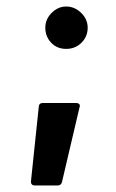

<svg xmlns="http://www.w3.org/2000/svg" viewBox="-20 -472 356 589"><path d="M183 -322Q155 -322 137 -341Q119 -360 119 -387Q119 -413 138.5 -432.5Q158 -452 183 -452Q209 -452 229 -432.5Q249 -413 249 -387Q249 -360 230 -341Q211 -322 183 -322ZM87 97Q81 97 78 94Q75 91 75 87Q75 85 75 84L99 -145Q100 -156 111 -156H213Q225 -156 225 -147Q225 -145 224 -143L170 87Q167 97 157 97Z"/></svg>

Font: LinhAnh
Style: Bold
Weight: 700
Designer: Jeremy Tribby
Foundry: Tribby Type
Version: Version 1.408